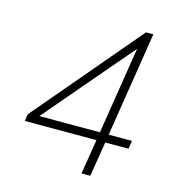

<svg xmlns="http://www.w3.org/2000/svg" viewBox="-106 -795 811 885"><g transform="rotate(15 300.0 -352.5)"><path d="M363 0 390 -166H48L53 -199L482 -705H517L438 -205H549L543 -166H432L405 0ZM396 -205 462 -621 107 -205Z"/></g></svg>

Font: Nunito Sans ExtraLight
Style: Italic
Weight: 200
Italic angle: -9°
Designer: Vernon Adams
Foundry: Vernon Adams
Version: Version 3.006; ttfautohint (v1.8.3)